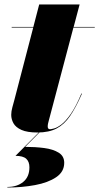

<svg xmlns="http://www.w3.org/2000/svg" viewBox="-20 -580 442 855"><path d="M111 165Q111 140 96.8 127Q82.5 114 49 114L163.5 -1H166.5L92 74Q137 74 176.8 79.2Q216.5 84.5 241.2 99.8Q266 115 266 145Q266 185 230 209.2Q194 233.5 136.2 244.2Q78.5 255 13 255V252.5Q56 252.5 83.5 230Q111 207.5 111 165ZM345 -163Q318.5 -102.5 292.5 -64.2Q266.5 -26 232.2 -8Q198 10 147 10Q101 10 75.5 -1.5Q50 -13 40 -31Q30 -49 30 -68.5Q30 -84 35 -102Q40 -120 44 -135L128 -457.5H32V-460H128.5L154.5 -560H334.5L308 -460H402V-457.5H307L197 -42Q195.5 -36.5 194 -30Q192.5 -23.5 192.5 -16.5Q192.5 -4.5 203 -4.5Q207 -4.5 220.2 -7.8Q233.5 -11 252.8 -25.2Q272 -39.5 295 -72.2Q318 -105 342.5 -163.5Z"/></svg>

Font: Bodoni* 72pt Fatface
Style: Italic
Weight: 900
Italic angle: -13°
Version: Version 2.3